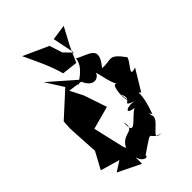

<svg xmlns="http://www.w3.org/2000/svg" viewBox="-317 -1121 1307 1307"><g transform="rotate(-45 337.0 -467.5)"><path d="M68 0 232 80 233 -86C203 86 305 84 289 57C470 -66 360 2 474 27C359 21 549 -53 510 -109C513 -156 463 -219 520 -108C588 -288 537 -296 571 -267L662 -417C570 -386 670 -466 674 -504C591 -618 589 -563 500 -573C604 -698 502 -700 419 -746C422 -749 430 -677 298 -605L345 -617L151 -787L232 -659L59 -501L55 -436L68 -209L2 -87L141 -47ZM463 -356C512 -265 387 -302 501 -254C447 -276 369 -237 465 -225C409 -198 332 -62 343 -210C369 -100 279 -171 231 -72L222 -97L171 -318L337 -363L281 -529L233 -622L334 -608C386 -487 474 -574 441 -600C460 -560 466 -476 497 -424C469 -468 448 -333 471 -291ZM384 -840 354 -933 173 -1015C216 -923 261 -834 288 -735L401 -722L452 -836L519 -961L407 -945L440 -782Z"/></g></svg>

Font: Asimov Silicon
Style: Regular
Weight: 400
Designer: Google
Version: Version 2.000980; 2014